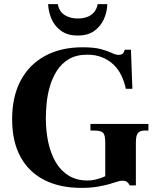

<svg xmlns="http://www.w3.org/2000/svg" viewBox="-20 -902 757 934"><path d="M375 12Q272 12 196.5 -26Q121 -64 80 -138.5Q39 -213 39 -322Q39 -432 80.5 -510Q122 -588 199 -630Q276 -672 381 -672Q438 -672 471 -663Q504 -654 523.5 -644.5Q543 -635 558 -635Q567 -635 574 -639Q581 -643 583 -650L587 -660H617L624 -470H592Q585 -504 570.5 -534.5Q556 -565 532.5 -587.5Q509 -610 477 -623Q445 -636 405 -636Q352 -636 316 -615Q280 -594 257.5 -559Q235 -524 223 -483Q211 -442 207 -401Q203 -360 203 -328Q203 -264 215 -209Q227 -154 251.5 -112.5Q276 -71 314.5 -47.5Q353 -24 405 -24Q425 -24 440.5 -27.5Q456 -31 469 -35.5Q482 -40 492 -45V-209Q492 -246 481 -256.5Q470 -267 437 -267H420V-299H702V-267H684Q662 -267 651.5 -255.5Q641 -244 641 -209V0H611Q606 -11 598 -17Q590 -23 574 -23Q564 -23 548 -17.5Q532 -12 508.5 -5.5Q485 1 452.5 6.5Q420 12 375 12ZM358 -729Q311 -729 279.5 -750.5Q248 -772 232 -807Q216 -842 214 -882H261Q268 -845 295 -828.5Q322 -812 358 -812Q382 -812 402.5 -819Q423 -826 437 -842Q451 -858 455 -882H502Q501 -842 484.5 -807Q468 -772 437 -750.5Q406 -729 358 -729Z"/></svg>

Font: Frank Ruhl Libre
Style: Bold
Weight: 700
Designer: Yanek Iontef
Foundry: Fontef
Version: Version 6.004